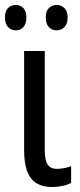

<svg xmlns="http://www.w3.org/2000/svg" viewBox="-30 -742 323 772"><path d="M150 -138Q150 -98 161.5 -80.5Q173 -63 198 -63Q214 -63 230.5 -66.5Q247 -70 256 -74V-6Q242 1 221.5 5.5Q201 10 179 10Q143 10 118 -4.5Q93 -19 80 -51.5Q67 -84 67 -137V-537H150ZM-10 -672Q-10 -698 2.5 -710Q15 -722 34 -722Q52 -722 64 -709.5Q76 -697 76 -672Q76 -646 64 -633Q52 -620 34 -620Q15 -620 2.5 -633Q-10 -646 -10 -672ZM154 -672Q154 -698 167 -710Q180 -722 197 -722Q216 -722 229 -709.5Q242 -697 242 -672Q242 -646 229 -633Q216 -620 198 -620Q179 -620 166.5 -633Q154 -646 154 -672Z"/></svg>

Font: Noto Sans Display Condensed
Style: Regular
Weight: 400
Width: 3
Designer: Monotype Design Team
Foundry: Monotype Imaging Inc.
Version: Version 2.003